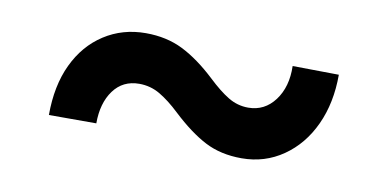

<svg xmlns="http://www.w3.org/2000/svg" viewBox="-35 -260 675 335"><g transform="rotate(10 303.0 -93.0)"><path d="M546 -173Q546 -123 528 -84Q510 -45 477.5 -22.5Q445 0 404 0Q367 0 339 -14.5Q311 -29 279 -59Q260 -77 243 -87Q226 -97 206 -97Q177 -97 160.5 -74.5Q144 -52 144 -16H60Q60 -68 78 -106Q96 -144 128.5 -165Q161 -186 202 -186Q239 -186 268 -171.5Q297 -157 328 -128Q348 -109 364.5 -99Q381 -89 400 -89Q429 -89 447 -113Q465 -137 464 -174Z"/></g></svg>

Font: Placeholder Sans Medium
Style: Regular
Weight: 500
Designer: The Branx Europe S.L
Version: Version 1.006;Fontself Maker 3.5.7